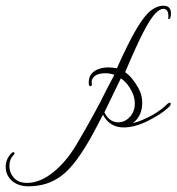

<svg xmlns="http://www.w3.org/2000/svg" viewBox="-331 -446 621 675"><path d="M-231 209Q-268 209 -291 188Q-311 168 -311 141Q-311 113 -291 93Q-288 89 -284 89Q-280 89 -280 93Q-280 96 -284 100Q-298 114 -298 138Q-298 161 -283 178Q-267 197 -236 197Q-191 197 -145 160.5Q-99 124 -62 62Q-18 -12 22 -88Q37 -119 71 -183Q66 -185 61 -186Q56 -187 51 -188Q24 -190 9 -183Q-12 -172 -8 -151V-149Q-8 -143 -14 -143Q-19 -143 -19 -156Q-19 -182 0.5 -195.5Q20 -209 50 -209Q64 -209 80 -206Q121 -298 149.5 -345.5Q178 -393 200 -409.5Q222 -426 243 -426Q270 -426 270 -399Q270 -379 262 -379Q259 -379 261 -386Q262 -415 243 -415Q231 -415 214.5 -398Q198 -381 173 -333Q148 -285 109 -192Q121 -184 132 -171Q143 -158 151 -144Q169 -116 169 -84Q169 -39 136 -13Q153 -17 170 -24.5Q187 -32 206 -42Q223 -52 236 -62Q249 -72 259 -82Q264 -85 265 -85Q269 -85 269 -81Q269 -75 263 -70Q246 -54 226.5 -42Q207 -30 187 -20Q142 2 104 2Q54 2 31 -43Q13 -7 -10.5 35.5Q-34 78 -60.5 114.5Q-87 151 -115 172Q-164 209 -231 209ZM85 -16Q108 -16 125.5 -35Q143 -54 143 -82Q143 -103 133 -123Q120 -152 94 -171L48 -76L36 -51Q53 -16 85 -16Z"/></svg>

Font: Passions Conflict
Style: Regular
Weight: 400
Designer: Robert E. Leuschke
Foundry: Robert E. Leuschke
Version: Version 1.010; ttfautohint (v1.8.3)